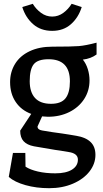

<svg xmlns="http://www.w3.org/2000/svg" viewBox="-20 -738 540 1008"><path d="M487 -452Q457 -430 415 -425Q432 -404 441 -375Q450 -346 450 -316Q450 -261 421.5 -217.5Q393 -174 343.5 -149.5Q294 -125 232 -125Q221 -125 201 -127L177 -74Q177 -57 201 -53Q252 -44 307 -37Q327 -34 345.5 -31Q364 -28 381 -25Q430 -17 455.5 7.5Q481 32 481 75Q481 122 450 162Q419 202 363.5 226Q308 250 238 250Q171 250 114 234Q57 218 26 191L48 65H113L114 137Q138 153 179 162.5Q220 172 270 172Q327 172 358 152.5Q389 133 389 100Q389 67 340 60Q288 51 270 49Q202 38 158 30Q122 23 104 3.5Q86 -16 86 -52L144 -140Q92 -159 62.5 -202.5Q33 -246 33 -307Q33 -360 59 -402.5Q85 -445 135.5 -469Q186 -493 255 -493Q358 -493 394 -496Q430 -499 487 -514ZM347 -311Q347 -427 235 -427Q178 -427 157 -400.5Q136 -374 136 -312Q136 -254 164 -223.5Q192 -193 248 -193Q301 -193 324 -222Q347 -251 347 -311ZM97 -701 152 -718Q169 -690 195.5 -670.5Q222 -651 254 -651Q286 -651 312.5 -670.5Q339 -690 356 -718L409 -701Q392 -646 352.5 -611Q313 -576 254 -576Q194 -576 154 -611Q114 -646 97 -701Z"/></svg>

Font: Enriqueta Medium
Style: Regular
Weight: 500
Designer: Viviana Monsalve, Gustavo Ibarra
Foundry: 72Puntos
Version: Version 2.000